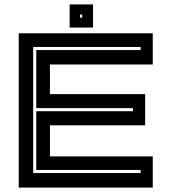

<svg xmlns="http://www.w3.org/2000/svg" viewBox="-20 -851 778 871"><path d="M65 0V-700H673V-558.5H206.5V-424H638.5V-282.5H206.5V-141.5H673V0ZM130.5 -66H618V-80H144.5V-346.5H583V-360.5H144.5V-624H618V-638H130.5ZM296 -726V-831H402V-726ZM343 -771H353V-785H343Z"/></svg>

Font: Tourney Expanded Regular
Style: Bold
Weight: 700
Width: 7
Designer: Tyler Finck
Foundry: Etcetera Type Co
Version: Version 1.010; ttfautohint (v1.8.3)